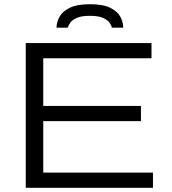

<svg xmlns="http://www.w3.org/2000/svg" viewBox="-20 -890 815 910"><path d="M102 0V-686H698V-614H185V-388H648V-316H185V-72H705V0ZM248 -759Q248 -785 262 -810.5Q276 -836 310.5 -853Q345 -870 407 -870Q468 -870 502.5 -853Q537 -836 550.5 -810.5Q564 -785 564 -759H510Q508 -770 498.5 -783Q489 -796 467.5 -805.5Q446 -815 406 -815Q367 -815 345 -805.5Q323 -796 313.5 -783Q304 -770 301 -759Z"/></svg>

Font: Archivo SemiExpanded Light
Style: Regular
Weight: 300
Width: 6
Designer: Hector Gatti
Foundry: Omnibus-Type
Version: Version 2.001